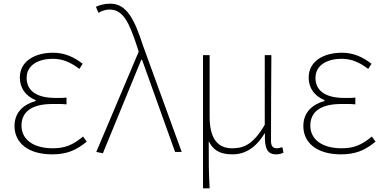

<svg xmlns="http://www.w3.org/2000/svg" viewBox="-20 -827 2086 1045"><path d="M263 13C342 13 392 -7 452 -56L432 -84C376 -37 332 -20 267 -20C163 -20 97 -67 97 -143C97 -219 153 -261 266 -261C291 -261 311 -262 342 -259V-296C315 -293 302 -294 282 -294C170 -294 125 -340 125 -403C125 -474 191 -507 267 -507C323 -507 365 -487 412 -452L430 -480C383 -516 333 -540 269 -540C169 -540 88 -494 88 -405C88 -349 118 -305 174 -282V-277C116 -261 59 -222 59 -141C59 -49 134 13 263 13Z M540 7 749 -502H753L933 0H969L760 -574C712 -722 670 -807 580 -807C547 -807 521 -799 502 -790L516 -757C531 -766 550 -775 577 -775C650 -775 683 -705 726 -574L735 -546L504 0Z M1085 198H1121C1116 108 1116 67 1116 -58C1147 1 1190 13 1247 13C1312 13 1372 -21 1420 -101H1422C1419 -20 1434 13 1483 13C1500 13 1512 9 1523 4L1517 -26C1502 -22 1497 -20 1486 -20C1465 -20 1455 -33 1455 -59C1455 -219 1456 -366 1457 -527H1421V-148C1355 -34 1300 -20 1243 -20C1156 -20 1121 -85 1121 -192V-527H1085Z M1835 13C1914 13 1964 -7 2024 -56L2004 -84C1948 -37 1904 -20 1839 -20C1735 -20 1669 -67 1669 -143C1669 -219 1725 -261 1838 -261C1863 -261 1883 -262 1914 -259V-296C1887 -293 1874 -294 1854 -294C1742 -294 1697 -340 1697 -403C1697 -474 1763 -507 1839 -507C1895 -507 1937 -487 1984 -452L2002 -480C1955 -516 1905 -540 1841 -540C1741 -540 1660 -494 1660 -405C1660 -349 1690 -305 1746 -282V-277C1688 -261 1631 -222 1631 -141C1631 -49 1706 13 1835 13Z"/></svg>

Font: SSpoqa Han Sans Neo Thin
Style: Regular
Weight: 100
Designer: [Spoqa Han Sans Neo] Dong-huui Kim  Younghwa Kang  Yujin Lee  [Noto Sans] Ryoko NISHIZUKA  (kana & ideographs); Paul D. 
Foundry: Spoqa (http://www.spoqa-han-sans.com)
Version: Version 1.000